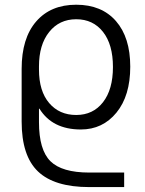

<svg xmlns="http://www.w3.org/2000/svg" viewBox="-20 -550 607 801"><path d="M70.3 -43V-262.7Q70.3 -390.6 130.9 -460.4Q191.4 -530.3 297.9 -530.3Q404.3 -530.3 463.9 -461.9Q523.4 -393.6 523.4 -272Q523.4 -150.4 465.8 -80.1Q408.2 -9.8 317.4 -9.8Q198.2 -9.8 144.5 -96.7H142.6V-40Q142.6 75.2 190.4 122.6Q238.3 169.9 352.5 169.9H498V230.5H352.5Q207 230.5 138.7 165.5Q70.3 100.6 70.3 -43ZM142.6 -259.8Q142.6 -169.9 185.1 -120.1Q227.5 -70.3 297.9 -70.3Q368.2 -70.3 409.7 -123.5Q451.2 -176.8 451.2 -270.5Q451.2 -364.3 409.7 -417Q368.2 -469.7 297.9 -469.7Q227.5 -469.7 185.1 -416.5Q142.6 -363.3 142.6 -273.4Z"/></svg>

Font: GenEi M Gothic v2 Regular
Style: Regular
Weight: 400
Version: Version 2.0